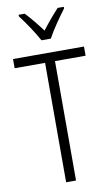

<svg xmlns="http://www.w3.org/2000/svg" viewBox="-102 -1092 615 1050"><g transform="rotate(-10 205.0 -566.5)"><path d="M179 -881H231C255 -926 299 -989 331 -1031V-1040H297C262 -1002 235 -970 205 -930C177 -968 142 -1011 114 -1040H80V-1031C111 -992 154 -927 179 -881ZM232 -93V-756H402V-807H8V-756H177V-93Z"/></g></svg>

Font: Noto Sans Kannada UI Condensed Light
Style: Regular
Weight: 300
Width: 3
Designer: Jelle Bosma - Monotype Design Team
Foundry: Monotype Imaging Inc.
Version: Version 2.005